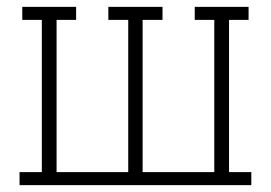

<svg xmlns="http://www.w3.org/2000/svg" viewBox="-20 -540 790 560"><path d="M37 0V-38H102V-482H45V-520H202V-482H145V-38H354V-482H296V-520H454V-482H396V-38H605V-482H548V-520H705V-482H648V-38H713V0Z"/></svg>

Font: Iosevka Etoile Extralight
Style: Regular
Weight: 200
Designer: Belleve Invis
Foundry: Belleve Invis
Version: Version 22.1.2; ttfautohint (v1.8.4)